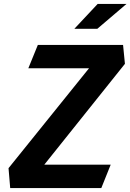

<svg xmlns="http://www.w3.org/2000/svg" viewBox="-20 -959 665 979"><path d="M32 0H496.5L544.5 -119.5H206L617 -633.5L607.5 -730H173L124.5 -611H434L23.5 -101.5ZM359 -812 478 -939H625L476 -812Z"/></svg>

Font: Monaspace Krypton
Style: Bold Italic
Weight: 700
Italic angle: -11°
Designer: Riley Cran & the Lettermatic Team
Foundry: Lettermatic
Version: Version 1.101 (Monaspace Krypton)